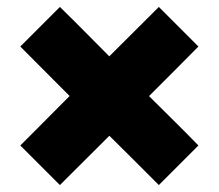

<svg xmlns="http://www.w3.org/2000/svg" viewBox="-20 -583 630 553"><path d="M437.5 -50Q399.5 -88 363.5 -124Q327.5 -160 296.5 -190.5L179 -308Q147.5 -339.5 112 -375.2Q76.5 -411 38.5 -449L152.5 -563Q191 -525.5 226.5 -489.5Q262 -453.5 293.5 -422L410.5 -305Q442 -273.5 478 -238Q514 -202.5 551.5 -164ZM152.5 -50 38.5 -164Q63.5 -189 88 -213.5Q112.5 -238 135.2 -261Q158 -284 179 -305L296.5 -422.5Q328 -454 363.8 -489.5Q399.5 -525 437.5 -563L551.5 -449Q514 -411 478.2 -375.2Q442.5 -339.5 411 -308L293.5 -190.5Q263 -160 226.8 -124Q190.5 -88 152.5 -50Z"/></svg>

Font: Commissioner Thin ExtraBold
Style: Regular
Weight: 800
Version: Version 1.000